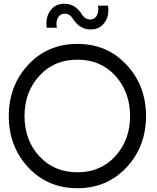

<svg xmlns="http://www.w3.org/2000/svg" viewBox="-20 -994 839 1024"><path d="M462.9 -836.9Q405.8 -836.9 370.1 -892.1Q353 -920.9 325.2 -920.9Q301.3 -920.9 289.1 -899.9Q276.9 -878.9 283.2 -846.2H229Q222.2 -902.3 249 -938.2Q275.9 -974.1 321.8 -974.1Q380.9 -974.1 415 -919.9Q432.1 -890.1 461.9 -890.1Q484.9 -890.1 496.3 -911.1Q507.8 -932.1 502.9 -963.9H556.2Q564 -908.7 537.4 -872.8Q510.7 -836.9 462.9 -836.9ZM393.1 9.8Q233.9 9.8 130.4 -101.6Q26.9 -212.9 26.9 -375Q26.9 -537.1 130.4 -648.4Q233.9 -759.8 393.1 -759.8Q551.3 -759.8 655 -648.4Q758.8 -537.1 758.8 -375Q758.8 -212.9 655 -101.6Q551.3 9.8 393.1 9.8ZM393.1 -75.2Q517.1 -75.2 595.5 -161.6Q673.8 -248 673.8 -375Q673.8 -502.9 595.5 -589.4Q517.1 -675.8 393.1 -675.8Q268.1 -675.8 189.5 -589.4Q110.8 -502.9 110.8 -375Q110.8 -247.1 189.5 -161.1Q268.1 -75.2 393.1 -75.2Z"/></svg>

Font: ø
Style: ø
Weight: 400
Designer: Samuel Oakes
Foundry: Samuel Oakes
Version: Version 1.000;PS 001.000;hotconv 1.0.88;makeotf.lib2.5.64775